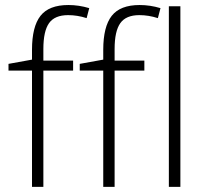

<svg xmlns="http://www.w3.org/2000/svg" viewBox="-20 -730 807 750"><path d="M265.6 -454.1H149.4V0H105V-454.1H13.2V-480.5L105 -497.1V-535.2Q105 -626 138.2 -668.2Q171.4 -710.4 247.1 -710.4Q288.1 -710.4 328.6 -698.2L318.4 -659.2Q282.2 -670.9 246.1 -670.9Q193.8 -670.9 171.6 -639.6Q149.4 -608.4 149.4 -538.6V-493.2H265.6ZM543.9 -454.1H427.7V0H383.3V-454.1H291.5V-480.5L383.3 -497.1V-535.2Q383.3 -626 416.5 -668.2Q449.7 -710.4 525.4 -710.4Q566.4 -710.4 606.9 -698.2L596.7 -659.2Q560.5 -670.9 524.4 -670.9Q472.2 -670.9 450 -639.6Q427.7 -608.4 427.7 -538.6V-493.2H543.9ZM684.6 0H639.6V-705.6H684.6Z"/></svg>

Font: Bpm'online Open Sans Light
Style: Regular
Weight: 300
Foundry: Ascender Corporation
Version: Version 1.10